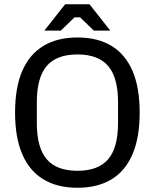

<svg xmlns="http://www.w3.org/2000/svg" viewBox="-20 -877 731 907"><path d="M346 10Q251.2 10 185.4 -29.5Q119.6 -69 85.4 -148Q51.2 -227 51.2 -345Q51.2 -464 85.4 -542.5Q119.6 -621 185.5 -660.5Q251.4 -700 346.1 -700Q440.8 -700 506.3 -660.5Q571.7 -621 605.8 -542.5Q639.8 -464 639.8 -345Q639.8 -227 605.8 -148Q571.8 -69 506.3 -29.5Q440.9 10 346 10ZM346 -70.2Q444.2 -70.2 490.9 -124.8Q537.6 -179.5 537.6 -295.8V-394.2Q537.6 -510.5 490.9 -565.2Q444.2 -619.8 346.1 -619.8Q247.2 -619.8 200.6 -565.2Q154 -510.5 154 -394.2V-295.8Q154 -179.5 200.7 -124.8Q247.4 -70.2 346 -70.2ZM189.4 -732.4 287.8 -857H402.6L501 -732.4H423.2L358.2 -795.2H332.2L267.2 -732.4Z"/></svg>

Font: Mozilla Headline ExtraLight
Style: Regular
Weight: 200
Designer: Studio DRAMA
Foundry: Studio DRAMA
Version: Version 1.000